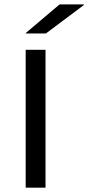

<svg xmlns="http://www.w3.org/2000/svg" viewBox="-20 -870 408 890"><path d="M191 0H99V-639H191ZM256 -849.5H368.5V-846.5L193 -715H99V-716.5Z"/></svg>

Font: Anek Latin Expanded
Style: Regular
Weight: 400
Width: 7
Designer: Yesha Goshar
Foundry: Ek Type
Version: Version 1.003